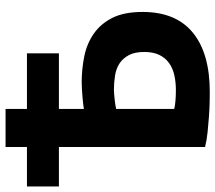

<svg xmlns="http://www.w3.org/2000/svg" viewBox="-62 -703 775 691"><g transform="rotate(-90 325.5 -357.5)"><path d="M0 -648H142V-725H279V-648H479V-533H279V-443Q284 -444 295.5 -445.5Q307 -447 320.5 -448Q334 -449 348 -450Q362 -451 374 -451Q423 -451 469 -441.5Q515 -432 550.5 -407Q586 -382 607 -340Q628 -298 628 -232Q628 -112 553.5 -51Q479 10 340 10Q326 10 302.5 9.5Q279 9 251 7Q223 5 194.5 2Q166 -1 142 -7V-533H0ZM347 -112Q375 -112 400 -117.5Q425 -123 444 -136.5Q463 -150 473.5 -172Q484 -194 484 -226Q484 -260 472.5 -281.5Q461 -303 442.5 -315Q424 -327 399 -331Q374 -335 347 -335Q340 -335 330 -334Q320 -333 310 -332Q300 -331 291.5 -329.5Q283 -328 279 -327V-118Q290 -115 308.5 -113.5Q327 -112 347 -112Z"/></g></svg>

Font: PTSans
Style: Bold
Weight: 700
Designer: A.Korolkova, O.Umpeleva, V.Yefimov
Foundry: ParaType Ltd
Version: Version 2.003W OFL